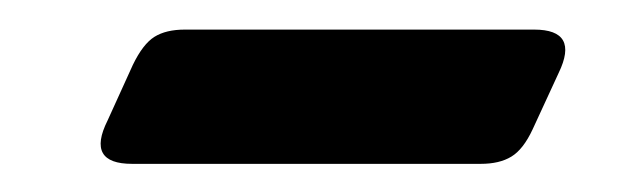

<svg xmlns="http://www.w3.org/2000/svg" viewBox="-20 -332 446 133"><path d="M350 -311.5Q381.5 -311.5 367 -281.5L349 -242.5Q342.5 -228.5 334.2 -223.5Q326 -218.5 313 -218.5H71.5Q39.5 -218.5 54.5 -248.5L72 -287Q79 -301.5 87 -306.5Q95 -311.5 108 -311.5Z"/></svg>

Font: Fraunces 9pt S050 SemiBold
Style: Italic
Weight: 600
Italic angle: -16°
Version: Version 1.000; ttfautohint (v1.8.3)